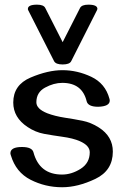

<svg xmlns="http://www.w3.org/2000/svg" viewBox="-20 -788 526 820"><path d="M396 -750Q396 -768.1 357.4 -768.1Q329.1 -768.1 321.8 -753.9L247.6 -607.9L173.3 -753.9Q166.5 -768.1 138.2 -768.1Q99.1 -768.1 99.1 -750Q99.1 -746.6 100.1 -745.1L210.9 -526.9Q218.3 -512.7 247.6 -512.7Q277.3 -512.7 284.2 -526.9L394.5 -745.1Q396 -748 396 -750ZM245.6 11.7Q173.3 11.7 110.6 -20.3Q47.9 -52.2 26.4 -124.5Q24.4 -130.4 24.4 -133.3Q24.4 -160.2 73.7 -160.2Q117.2 -160.2 123 -137.2Q148.4 -42.5 245.1 -42.5Q285.6 -42.5 324.5 -67.1Q363.3 -91.8 363.3 -137.7Q363.3 -166.5 320.8 -185.1Q292 -197.8 245.1 -204.1Q206.1 -209.5 168.7 -216.3Q131.3 -223.1 97.7 -245.6Q36.6 -286.1 36.6 -350.1Q36.6 -425.3 110.6 -456.8Q184.6 -488.3 246.6 -488.3Q310.1 -488.3 369.9 -460Q429.7 -431.6 447.3 -366.7Q448.7 -362.3 448.7 -358.4Q448.7 -333.5 399.4 -332Q356 -332 350.1 -355.5Q331.1 -434.1 246.1 -434.1Q209.5 -434.1 172.4 -413.8Q135.3 -393.6 135.3 -351.1Q135.3 -322.8 182.1 -304.2Q213.9 -292 257.8 -285.2Q296.9 -279.3 332.5 -272.2Q368.2 -265.1 401.9 -243.7Q461.9 -205.6 461.9 -140.6Q461.9 -59.6 387.2 -23.9Q312.5 11.7 245.6 11.7Z"/></svg>

Font: Gayathri
Style: Bold
Weight: 700
Designer: Binoy Dominic <binoy.domenic@gmail.com>
Foundry: SMC
Version: Version 1.000